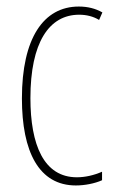

<svg xmlns="http://www.w3.org/2000/svg" viewBox="-20 -557 353 587"><path d="M212 10C239 10 270 4 292 -6V-32C267 -21 240 -15 215 -15C114 -15 73 -114 73 -257C73 -427 130 -512 222 -512C244 -512 265 -507 283 -496L293 -519C272 -531 248 -537 221 -537C113 -537 47 -440 47 -256C47 -93 99 10 212 10Z"/></svg>

Font: Noto Sans Myanmar ExtraCondensed Thin
Style: Regular
Weight: 100
Width: 2
Designer: Monotype Design Team
Foundry: Monotype Imaging Inc.
Version: Version 2.107